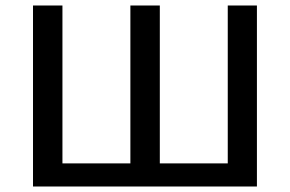

<svg xmlns="http://www.w3.org/2000/svg" viewBox="-20 -678 1054 698"><path d="M100 0V-658H207V0ZM454 0V-658H561V0ZM808 0V-658H914V0ZM133 0V-84H881V0Z"/></svg>

Font: Ysabeau SemiBold
Style: Regular
Weight: 600
Designer: Christian Thalmann (Catharsis Fonts)
Version: Version 2.000;gftools[0.9.27.dev2+g8671c4b]